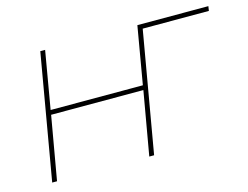

<svg xmlns="http://www.w3.org/2000/svg" viewBox="-78 -644 992 768"><g transform="rotate(-15 418.5 -260.0)"><path d="M543 -520 502 -282H120L161 -520H141L51 0H71L117 -263H499L453 0H473L560 -501H834L837 -520Z"/></g></svg>

Font: Fixel Display 20240404 Thin
Style: Italic
Weight: 100
Italic angle: -10°
Designer: AlfaBravo + MacPaw
Foundry: Kyrylo Tkachov, Marchela Mozhyna, Serhii Makarenko, Maria Weinstein, Zakhar Kryvoshyya
Version: Version 1.211;Glyphs 3.2 (3225)